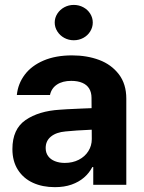

<svg xmlns="http://www.w3.org/2000/svg" viewBox="-20 -767 597 797"><path d="M298.9 -225.3 252.1 -221.4Q213.5 -218 191.6 -200.2Q169.6 -182.4 169.6 -152.6Q169.6 -133 179.7 -119.1Q189.7 -105.2 207.9 -98Q226.1 -90.7 248.9 -90.7Q281.5 -90.7 307 -103.8Q332.5 -116.9 346.7 -139.5Q361 -162.1 361 -189.6L359.9 -360.7Q359.9 -383.3 350.3 -399.2Q340.7 -415.1 321.6 -423.2Q302.5 -431.3 275.7 -431.3Q239.5 -431.3 216.4 -415.9Q193.4 -400.5 187.5 -372.7H49.9Q54.6 -419.5 82.7 -456.9Q110.8 -494.3 160.9 -515.7Q210.9 -537.1 279.1 -537.1Q341 -537.1 391.6 -518.2Q442.1 -499.3 473.2 -458.9Q504.3 -418.5 504.3 -357.3V0H367.1V-73.4H363.2Q350.1 -48.4 328.7 -30Q307.3 -11.5 277.1 -0.8Q246.8 9.9 207.7 9.9Q156.4 9.9 116.8 -8.2Q77.1 -26.4 54.3 -62.1Q31.5 -97.8 31.5 -148.2Q31.5 -231.2 86.2 -268.7Q140.9 -306.3 228.5 -311.6Q243.2 -313.1 318.9 -316.4L366.9 -318.3L367.8 -229Q348 -228.4 298.9 -225.3ZM207.1 -673.3Q207.1 -693.3 218 -710.2Q228.8 -727 246.9 -736.8Q265 -746.6 286.2 -746.6Q307.8 -746.6 325.9 -736.8Q344 -727 354.5 -710.2Q365.1 -693.3 365.1 -673.3Q365.1 -653.7 354.5 -636.6Q344 -619.5 325.9 -609.7Q307.8 -599.9 286.2 -599.9Q265 -599.9 246.9 -609.7Q228.8 -619.5 218 -636.6Q207.1 -653.7 207.1 -673.3Z"/></svg>

Font: WEMIX Pretendard Variable
Style: Regular
Weight: 400
Designer: Base glyphs from Inter by Rasmus Andersson; Hangeul glyphs from Noto Sans CJK(Source Han Sans) by Jang Soo-young and Kan
Foundry: Kil Hyung-jin
Version: Version 1.000;Glyphs 3.2 (3208)